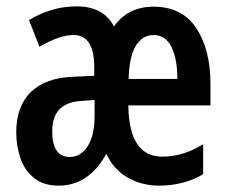

<svg xmlns="http://www.w3.org/2000/svg" viewBox="-20 -573 717 603"><path d="M462 -552Q552 -552 596.5 -484.5Q641 -417 641 -309V-242H383Q385 -81 490 -81Q555 -81 618 -120V-26Q558 10 479 10Q426 10 381.5 -15Q337 -40 314 -90Q259 10 164 10Q117 10 87.5 -13.5Q58 -37 44.5 -75.5Q31 -114 31 -157Q31 -240 77.5 -284.5Q124 -329 211 -332L276 -335V-362Q276 -463 211 -463Q166 -463 104 -426L71 -510Q104 -530 141.5 -541.5Q179 -553 221 -553Q305 -553 338 -490Q382 -552 462 -552ZM462 -463Q428 -463 407 -430Q386 -397 384 -325H537Q537 -388 518.5 -425.5Q500 -463 462 -463ZM236 -256Q144 -251 144 -161Q144 -80 199 -80Q234 -80 255.5 -114Q277 -148 277 -207V-259Z"/></svg>

Font: Noto Sans Lao UI ExtCond SemBd
Style: Regular
Weight: 600
Width: 2
Designer: Monotype Design Team
Foundry: Monotype Imaging Inc.
Version: Version 2.000; ttfautohint (v1.8.4.7-5d5b)